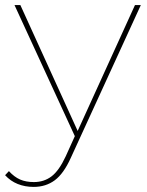

<svg xmlns="http://www.w3.org/2000/svg" viewBox="-51 -537 579 754"><path d="M81 197Q47 197 18.5 185.5Q-10 174 -31 151L-16 135Q5 158 28 168Q51 178 82 178Q122 178 151.5 155.5Q181 133 207 77L245 -7L250 -14L479 -517H502L227 83Q199 145 164 171Q129 197 81 197ZM6 -517H29L258 -14L249 11Z"/></svg>

Font: Montserrat
Style: Regular
Weight: 400
Designer: Julieta Ulanovsky
Foundry: Julieta Ulanovsky
Version: Version 8.000